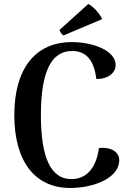

<svg xmlns="http://www.w3.org/2000/svg" viewBox="-20 -919 651 953"><path d="M487 -824C476 -851 441 -889 418 -899L276 -771C275 -766 287 -747 295 -743ZM328 14C449 14 572 -37 572 -124C572 -171 519 -191 471 -184C457 -80 405 -30 335 -30C232 -30 183 -136 183 -348C183 -560 233 -666 338 -666C406 -666 447 -622 458 -527C521 -526 554 -561 554 -596C554 -667 444 -710 336 -710C157 -710 51 -580 51 -348C51 -117 154 14 328 14Z"/></svg>

Font: Arima Koshi ExtraBold
Style: Regular
Weight: 800
Designer: Joana Correia and Natanael Gama
Foundry: NDISCOVER
Version: Version 1.019;PS 001.019;hotconv 1.0.88;makeotf.lib2.5.64775